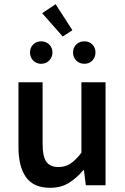

<svg xmlns="http://www.w3.org/2000/svg" viewBox="-20 -883 596 915"><path d="M219 12Q140 12 104 -38.5Q68 -89 68 -183V-491H183V-198Q183 -137 201 -112Q219 -87 259 -87Q291 -87 315.5 -103Q340 -119 368 -155V-491H483V0H389L380 -72H377Q345 -34 307.5 -11Q270 12 219 12ZM279 -709 181 -820 245 -863 325 -739ZM176 -579Q153 -579 138 -594.5Q123 -610 123 -633Q123 -656 138 -671Q153 -686 176 -686Q199 -686 214.5 -671Q230 -656 230 -633Q230 -610 214.5 -594.5Q199 -579 176 -579ZM382 -579Q359 -579 343.5 -594.5Q328 -610 328 -633Q328 -656 343.5 -671Q359 -686 382 -686Q405 -686 420 -671Q435 -656 435 -633Q435 -610 420 -594.5Q405 -579 382 -579Z"/></svg>

Font: Giro Semibold
Style: Regular
Weight: 600
Designer: Paul D. Hunt
Foundry: Adobe Systems Incorporated
Version: Version 1.000;PS 1.0;hotconv 1.0.88;makeotf.lib2.5.647800